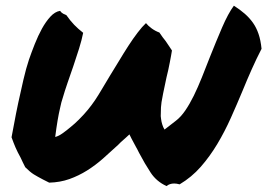

<svg xmlns="http://www.w3.org/2000/svg" viewBox="-20 -624 915 657"><path d="M549.8 12.7Q515.6 -2.9 495.6 -33.2Q475.6 -63.5 456.1 -100.6Q453.1 -106.4 450.2 -112.3Q447.3 -118.2 444.3 -123L430.7 -148.4L422.9 -164.1L411.1 -153.3L393.6 -137.7L383.8 -127.9Q358.4 -104.5 332.5 -81.5Q306.6 -58.6 277.8 -40.5Q249 -22.5 217.3 -11.2Q185.5 0 148.4 1L127 -9.8Q108.4 -19.5 95.7 -27.3Q83 -35.2 66.4 -51.8Q61.5 -60.5 58.1 -68.4Q54.7 -76.2 50.8 -84Q40 -103.5 33.2 -119.1Q26.4 -134.8 19.5 -154.3Q22.5 -168 28.3 -200.7Q34.2 -233.4 42.5 -272.5Q50.8 -311.5 60.1 -351.1Q69.3 -390.6 79.1 -419.9Q87.9 -445.3 99.1 -473.6Q110.4 -502 123.5 -525.9Q136.7 -549.8 152.3 -566.9Q168 -584 185.5 -586.9Q190.4 -580.1 196.3 -577.1Q202.1 -574.2 207 -572.3Q220.7 -552.7 233.9 -539.1Q247.1 -525.4 264.6 -511.7Q259.8 -487.3 250.5 -457.5Q241.2 -427.7 231 -397.9Q220.7 -368.2 210.9 -339.8Q201.2 -311.5 195.3 -291Q189.5 -274.4 185.5 -253.9Q176.8 -217.8 168.9 -155.3Q180.7 -158.2 194.3 -168Q208 -177.7 220.7 -188.5Q235.4 -200.2 250 -214.8Q268.6 -233.4 281.2 -249Q293.9 -264.6 305.2 -281.2Q316.4 -297.9 328.1 -317.9Q339.8 -337.9 356.4 -365.2Q371.1 -388.7 387.2 -415.5Q403.3 -442.4 419.4 -467.3Q435.5 -492.2 451.2 -512.7Q466.8 -533.2 479.5 -544.9Q487.3 -535.2 499.5 -526.4Q511.7 -517.6 525.4 -512.7Q531.2 -503.9 536.6 -496.6Q542 -489.3 546.9 -483.4Q552.7 -474.6 558.1 -466.8Q563.5 -459 568.4 -451.2Q567.4 -444.3 565.4 -433.6Q563.5 -422.9 561 -410.2Q558.6 -397.5 555.7 -384.3Q552.7 -371.1 549.8 -359.4Q542 -322.3 538.1 -303.7Q534.2 -285.2 532.7 -274.4Q531.2 -263.7 530.8 -256.3Q530.3 -249 530.3 -236.3Q529.3 -226.6 531.2 -216.8Q532.2 -208 535.2 -198.2Q538.1 -188.5 543 -180.7L582 -210.9Q598.6 -223.6 613.8 -245.6Q628.9 -267.6 643.1 -296.4Q657.2 -325.2 670.9 -359.4Q684.6 -393.6 698.2 -428.7Q718.8 -480.5 739.7 -529.3Q760.7 -578.1 780.3 -604.5Q801.8 -590.8 817.9 -576.7Q834 -562.5 845.7 -545.9Q857.4 -529.3 864.7 -507.8Q872.1 -486.3 875 -457Q857.4 -422.9 841.3 -386.7Q825.2 -350.6 810.5 -314.5Q791 -267.6 770 -220.7Q749 -173.8 723.6 -131.3Q698.2 -88.9 667 -53.2Q635.7 -17.6 594.7 6.8Q584 3.9 576.2 3.9Q560.5 3.9 549.8 12.7Z"/></svg>

Font: Permanent Marker
Style: Regular
Weight: 400
Designer: Font Diner, Inc
Foundry: Font Diner, Inc
Version: Version 1.000